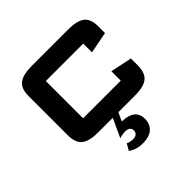

<svg xmlns="http://www.w3.org/2000/svg" viewBox="-186 -664 1042 1042"><g transform="rotate(-45 335.0 -143.0)"><path d="M76 -102V-403Q76 -458 105.8 -481.5Q135.5 -505 204 -505H483Q552.5 -505 581.8 -481.5Q611 -458 611 -403V-350L487 -326V-393Q487 -393 487 -393Q487 -393 487 -393H200Q200 -393 200 -393Q200 -393 200 -393V-107Q200 -107 200 -107Q200 -107 200 -107H489Q489 -107 489 -107Q489 -107 489 -107V-179L613 -153V-102Q613 -44 584 -19.5Q555 5 485 5H204Q134 5 105 -19.5Q76 -44 76 -102ZM318 0H361L336 54Q360 54 378.5 59Q397 64 409.8 73.8Q422.5 83.5 429 98.2Q435.5 113 435.5 132.5Q435.5 154 428.2 170.2Q421 186.5 407.8 197.2Q394.5 208 376 213.5Q357.5 219 334.5 219Q308 219 287.5 212.5Q267 206 250 194L272 156Q278 160 289 162.8Q300 165.5 311 165.5Q328.5 165.5 338.5 157.2Q348.5 149 348.5 134.5Q348.5 119.5 338.5 112.2Q328.5 105 311 105Q299.5 105 288.8 106.8Q278 108.5 266 112.5Z"/></g></svg>

Font: Science Gothic
Style: Regular
Weight: 400
Designer: Thomas Phinney, Vassil Kateliev, Brandon Buerkle
Foundry: Font Detective LLC
Version: Version 1.018